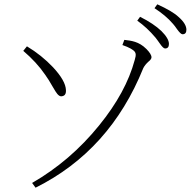

<svg xmlns="http://www.w3.org/2000/svg" viewBox="-20 -832 885 891"><path d="M145 39C376 -76 542 -261 645 -516C650 -526 658 -536 669 -546C678 -553 683 -560 683 -566C683 -576 675 -589 659 -605C624 -640 589 -643 557 -647L548 -623C580 -612 599 -601 606 -591C611 -584 611 -574 607 -561C606 -558 606 -555 605 -553C578 -453 523 -352 440 -250C351 -140 247 -51 129 17ZM264 -385C280 -386 287 -395 286 -414C285 -443 265 -478 226 -520C191 -557 150 -590 105 -617L88 -596C129 -561 163 -524 189 -486C200 -471 212 -452 226 -427C235 -411 242 -401 246 -396C252 -389 258 -385 264 -385ZM746 -607C758 -607 764 -614 764 -628C764 -645 752 -665 729 -688C705 -711 672 -733 630 -754L617 -736C647 -715 675 -689 702 -657C707 -651 713 -642 721 -631C732 -615 740 -607 746 -607ZM827 -673C839 -673 845 -680 845 -694C845 -712 833 -732 809 -753C789 -772 756 -791 710 -812L697 -794C731 -772 760 -748 783 -721C788 -715 795 -707 802 -696C813 -681 821 -673 827 -673Z"/></svg>

Font: AllPunType ExtraLight
Style: Regular
Weight: 280
Version: 1.0